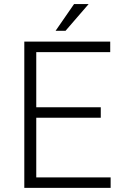

<svg xmlns="http://www.w3.org/2000/svg" viewBox="-20 -913 640 933"><path d="M469.7 -340.8H156.2V-50.8H517.6V0H98.1V-710.9H515.6V-659.7H156.2V-391.6H469.7ZM339.8 -893.1H410.6L298.3 -763.2H250Z"/></svg>

Font: TypoPRO Roboto Mono
Style: Regular
Weight: 300
Designer: Google
Version: Version 2.000986; 2015; ttfautohint (v1.3)